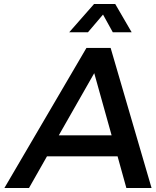

<svg xmlns="http://www.w3.org/2000/svg" viewBox="-20 -940 778 960"><path d="M2 0 412.1 -700.2H533.2L737.8 0H611.8L567.9 -158.2H214.8L125 0ZM273.9 -263.2H538.1L451.2 -574.2ZM326.2 -778.8 450.2 -919.9H556.2L638.2 -778.8H543.9L495.1 -867.2L419.9 -778.8Z"/></svg>

Font: Trueno
Style: Italic
Weight: 400
Designer: Julieta Ulanovsky
Foundry: Julieta Ulanovsky
Version: Version 3.001b | FøM Fix